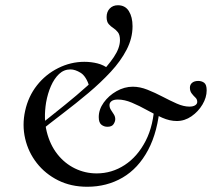

<svg xmlns="http://www.w3.org/2000/svg" viewBox="-20 -701 809 733"><path d="M313 12Q251 12 202 -12.5Q153 -37 120.5 -78.5Q88 -120 76 -172Q64 -224 76 -278Q88 -333 121 -375Q154 -417 202 -441Q250 -465 302 -465Q328 -465 352 -459Q376 -453 395 -438L322 -369Q309 -410 288 -423Q267 -436 249 -436Q224 -436 205.5 -418.5Q187 -401 174.5 -372.5Q162 -344 156 -310Q146 -248 158.5 -198Q171 -148 199 -112.5Q227 -77 266 -58Q305 -39 349 -39Q407 -39 456 -71Q505 -103 536 -163Q567 -223 570 -309L591 -303Q583 -199 545.5 -128.5Q508 -58 448 -23Q388 12 313 12ZM123 -192 110 -205Q143 -233 185.5 -266.5Q228 -300 272 -337Q316 -374 353.5 -411Q391 -448 414.5 -483Q438 -518 438 -548Q438 -568 430 -578Q422 -588 412.5 -594Q403 -600 395 -609Q387 -618 387 -636Q387 -656 399 -668.5Q411 -681 430 -681Q458 -681 472 -658.5Q486 -636 486 -601Q486 -555 463.5 -511.5Q441 -468 403 -427Q365 -386 317.5 -346Q270 -306 220 -268Q170 -230 123 -192ZM390 -217Q377 -217 367 -225Q357 -233 357 -254Q357 -283 376 -309.5Q395 -336 425 -353Q455 -370 487 -370Q514 -370 543 -358.5Q572 -347 600.5 -332Q629 -317 655 -305.5Q681 -294 703 -294Q717 -294 725 -299Q733 -304 733 -312Q733 -322 726 -328.5Q719 -335 712 -344Q705 -353 705 -366Q705 -378 713.5 -385Q722 -392 737 -392Q750 -392 759.5 -385Q769 -378 769 -356Q769 -329 753 -302Q737 -275 711 -257Q685 -239 655 -239Q628 -239 599.5 -251.5Q571 -264 541.5 -280.5Q512 -297 483.5 -309Q455 -321 430 -321Q414 -321 406 -315Q398 -309 398 -300Q398 -290 403.5 -281.5Q409 -273 414.5 -264.5Q420 -256 420 -246Q420 -237 413.5 -227Q407 -217 390 -217Z"/></svg>

Font: Cormorant Infant Light SemiBold
Style: Italic
Weight: 600
Italic angle: -10°
Version: Version 4.001